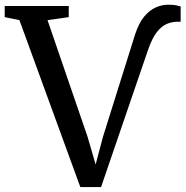

<svg xmlns="http://www.w3.org/2000/svg" viewBox="-38 -768 771 796"><path d="M295 7.5 42.5 -684.5 -18.5 -697V-743H247V-697L159 -684.5L325 -201L358.5 -86L388.5 -199.5L522 -625Q537.5 -672.5 559.8 -699.2Q582 -726 607.8 -737.2Q633.5 -748.5 658.5 -748.5Q681.5 -748.5 693.8 -745.8Q706 -743 711 -741V-677Q711 -678 708 -678Q705 -678 699.5 -678Q676 -678 654 -669Q632 -660 612.2 -634.8Q592.5 -609.5 575.5 -560.5L381 7.5Z"/></svg>

Font: Merriweather 36pt
Style: Regular
Weight: 400
Designer: Eben Sorkin
Foundry: Eben Sorkin
Version: Version 2.100